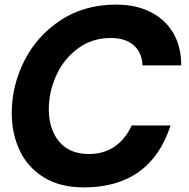

<svg xmlns="http://www.w3.org/2000/svg" viewBox="-20 -798 819 834"><path d="M31 -307Q31 -425 85.5 -533.5Q140 -642 243 -710Q346 -778 485 -778Q572 -778 636.5 -744.5Q701 -711 734.5 -651Q768 -591 767 -514H599Q597 -569 561 -601Q525 -633 461 -633Q380 -633 318.5 -587.5Q257 -542 224.5 -470.5Q192 -399 192 -323Q192 -238 236.5 -183.5Q281 -129 367 -129Q429 -129 476.5 -160.5Q524 -192 552 -253H721Q633 16 344 16Q241 16 170.5 -27.5Q100 -71 65.5 -144.5Q31 -218 31 -307Z"/></svg>

Font: Open Sauce Sans ExBold Italic
Style: Regular
Weight: 800
Italic angle: -10°
Designer: Alfredo Marco Pradil
Foundry: Creative Sauce Fz LLC
Version: Version 1.477